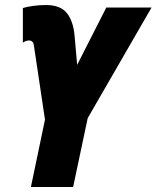

<svg xmlns="http://www.w3.org/2000/svg" viewBox="-20 -744 623 764"><path d="M159 -268 115 -562Q113 -583 95 -583Q90 -583 82.5 -580.5Q75 -578 71 -574V-712Q86 -717 111.5 -720.5Q137 -724 163 -724Q220 -724 246 -692Q272 -660 277 -599L287 -486L403 -714H583L329 -274L271 0H103Z"/></svg>

Font: Noto Sans UI CondBlack
Style: Italic
Weight: 900
Width: 3
Italic angle: -12°
Designer: Monotype Design Team
Foundry: Monotype Imaging Inc.
Version: Version 1.001